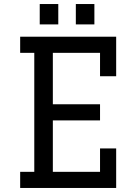

<svg xmlns="http://www.w3.org/2000/svg" viewBox="-20 -932 676 952"><path d="M80 -750H556V-554H476V-670H242V-415H476V-335H242V-80H476V-196H556V0H80V-80H150V-670H80ZM177 -811V-912H269V-811ZM356 -811V-912H448V-811Z"/></svg>

Font: Graduate
Style: Regular
Weight: 400
Version: Version 1.001